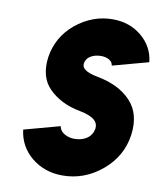

<svg xmlns="http://www.w3.org/2000/svg" viewBox="-82 -778 716 855"><g transform="rotate(10 276.0 -350.0)"><path d="M359 -712Q268 -712 192 -650Q155 -619 133.5 -580.5Q112 -542 105 -496Q93 -405 144 -354Q198 -300 286 -284Q333 -275 353 -257Q370 -242 367 -219Q362 -190 339 -174Q316 -158 282 -158Q256 -158 235 -171Q216 -183 213 -203L51 -159Q60 -84 118 -36Q177 12 258 12Q357 12 436 -54Q515 -120 529 -219Q542 -316 488 -373Q434 -430 336 -448Q293 -456 277 -470Q264 -480 266 -496Q269 -518 289 -530Q309 -542 336 -542Q358 -542 373 -533Q388 -524 390 -508L552 -552Q545 -621 490 -667Q436 -712 359 -712Z"/></g></svg>

Font: Unageo
Style: Black-Italic
Weight: 900
Designer: Richard Sepsi
Foundry: Richard Sepsi
Version: Version 2.000